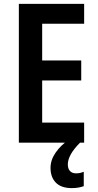

<svg xmlns="http://www.w3.org/2000/svg" viewBox="-20 -734 503 988"><path d="M413 0H77V-714H413V-612H197V-423H398V-320H197V-103H413ZM329 112Q329 134 340 146Q351 158 371 158Q385 158 394.5 155.5Q404 153 411 150V224Q400 228 384.5 231Q369 234 350 234Q295 234 267.5 206Q240 178 240 130Q240 89 266.5 51Q293 13 332 -13L392 0Q329 63 329 112Z"/></svg>

Font: Noto Sans Sinhala Condensed SemiBold
Style: Regular
Weight: 600
Width: 3
Designer: Jelle Bosma - Monotype Design Team
Foundry: Monotype Imaging Inc.
Version: Version 2.006; ttfautohint (v1.8.4.7-5d5b)